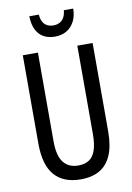

<svg xmlns="http://www.w3.org/2000/svg" viewBox="-100 -979 722 1051"><g transform="rotate(-10 261.0 -454.0)"><path d="M455 -224Q455 -143 433 -91.5Q411 -40 368.5 -15Q326 10 262 10Q167 10 117 -47Q67 -104 67 -223V-714H151V-222Q151 -140 180 -103.5Q209 -67 262 -67Q298 -67 322 -82.5Q346 -98 358 -132.5Q370 -167 370 -223V-714H455ZM383 -918Q383 -877 367 -846.5Q351 -816 323.5 -800Q296 -784 259 -784Q204 -784 172.5 -817.5Q141 -851 139 -918H192Q194 -894 202.5 -878Q211 -862 226 -854Q241 -846 261 -846Q281 -846 296 -854Q311 -862 320 -878Q329 -894 331 -918Z"/></g></svg>

Font: Noto Sans ExtraCondensed
Style: Regular
Weight: 400
Width: 2
Designer: Monotype Design Team
Foundry: Monotype Imaging Inc.
Version: Version 2.013